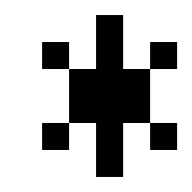

<svg xmlns="http://www.w3.org/2000/svg" viewBox="-20 -377 254 254"><path d="M107.1 -214.3V-142.9H142.9V-214.3H178.6V-285.7H142.9V-357.1H107.1V-285.7H71.4V-214.3ZM35.7 -321.4V-285.7H71.4V-321.4ZM178.6 -214.3V-178.6H214.3V-214.3ZM35.7 -214.3V-178.6H71.4V-214.3ZM178.6 -321.4V-285.7H214.3V-321.4Z"/></svg>

Font: Gossip Low Pixel
Style: Regular
Weight: 500
Width: 3
Designer: Deborah Khodanovich
Version: Version 1.001;Glyphs 3.3.1 (3343)